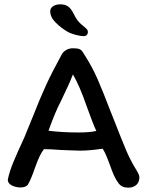

<svg xmlns="http://www.w3.org/2000/svg" viewBox="-20 -862 680 887"><path d="M320 -799Q330 -778 338.5 -767.5Q347 -757 354.5 -750.5Q362 -744 366 -741Q378 -731 382 -726Q386 -721 386 -715Q386 -706 381 -700.5Q376 -695 366 -695Q353 -695 329.5 -701Q306 -707 291 -716Q262 -733 237 -758Q212 -783 212 -810Q212 -824 225 -833Q238 -842 259 -842Q280 -842 294 -832.5Q308 -823 320 -799ZM487 -102Q485 -107 475.5 -132Q466 -157 454 -175Q391 -166 351 -166Q329 -166 302.5 -167.5Q276 -169 263 -169Q213 -173 183 -173Q171 -157 162.5 -139Q154 -121 141 -85Q123 -33 110 -11Q101 4 75 4Q53 4 34.5 -5.5Q16 -15 16 -32Q24 -70 41.5 -112.5Q59 -155 92 -226L132 -324Q165 -408 192.5 -468Q220 -528 265 -610Q271 -622 285 -630.5Q299 -639 316 -639Q335 -639 343.5 -636.5Q352 -634 357 -628.5Q362 -623 372 -606Q406 -553 430.5 -497Q455 -441 493 -342L514 -289Q542 -217 562.5 -168.5Q583 -120 608 -80Q624 -54 624 -44Q624 -20 609.5 -7.5Q595 5 572 5Q543 5 528 -15Q515 -32 506 -52.5Q497 -73 487 -102ZM379 -375Q348 -465 317 -518Q298 -470 261 -394Q236 -347 204 -258Q268 -250 342 -250Q395 -250 425 -257Q409 -291 379 -375Z"/></svg>

Font: Itim
Style: Regular
Weight: 400
Designer: Suppakit Chalermlarp
Version: Version 1.002g